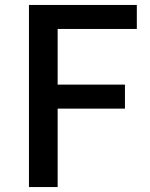

<svg xmlns="http://www.w3.org/2000/svg" viewBox="-20 -756 606 776"><path d="M97 0H213V-317H485V-414H213V-639H533V-736H97Z"/></svg>

Font: Source Han Sans KR Medium
Style: Regular
Weight: 500
Designer: Ryoko NISHIZUKA (kana & ideographs); Paul D. Hunt (Latin, Greek & Cyrillic); Wenlong ZHANG (bopomofo); Sandoll Communica
Foundry: Adobe Systems Incorporated
Version: Version 1.001;PS 1.001;hotconv 1.0.78;makeotf.lib2.5.61930